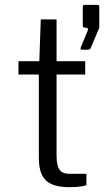

<svg xmlns="http://www.w3.org/2000/svg" viewBox="-20 -769 433 791"><path d="M318 -564H337C348 -564 352 -566 354 -572L387 -650C387 -651 389 -652 389 -655V-742C389 -747 386 -749 382 -749H328C324 -749 321 -747 321 -741V-664C321 -657 323 -656 331 -655L337 -654C344 -652 344 -650 341 -642L312 -572C310 -569 313 -564 318 -564ZM331 -462V-517H213V-689H148L142 -517H56V-462H140V-122C140 -39 168 2 265 2C298 2 323 -1 336 -6V-53H267C233 -53 213 -66 213 -128V-462Z"/></svg>

Font: United Sans Light
Style: Regular
Weight: 300
Designer: Pablo Impallari, Rodrigo Fuenzalida (Modified by Dan O. Williams)
Version: Version 1.000;PS 001.000;hotconv 1.0.88;makeotf.lib2.5.64775